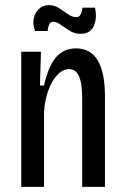

<svg xmlns="http://www.w3.org/2000/svg" viewBox="-20 -730 490 750"><path d="M63 0V-528H140L136 -396H152Q169 -472 199 -506.5Q229 -541 277 -541Q334 -541 362 -493.5Q390 -446 390 -354V0H301V-343Q301 -405 288.5 -432.5Q276 -460 250 -460Q225 -460 203.5 -437Q182 -414 168.5 -376Q155 -338 152 -294V0ZM295 -598Q271 -598 252 -610Q233 -622 217 -633.5Q201 -645 188 -645Q177 -645 172 -633.5Q167 -622 166 -609H117Q107 -634 111.5 -657Q116 -680 132 -695Q148 -710 171 -710Q193 -710 211 -698Q229 -686 245.5 -674.5Q262 -663 278 -663Q290 -663 295.5 -674.5Q301 -686 302 -700H351Q360 -660 346.5 -629Q333 -598 295 -598Z"/></svg>

Font: Bricolage Grotesque 12pt Condensed
Style: Regular
Weight: 400
Width: 3
Designer: Mathieu Triay
Foundry: Atelier Triay
Version: Version 1.001; ttfautohint (v1.8.4.7-5d5b);gftools[0.9.33.de